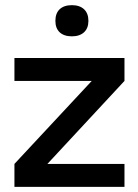

<svg xmlns="http://www.w3.org/2000/svg" viewBox="-20 -725 535 745"><path d="M36 -500V-411H336L36 -89V0H463V-89H164L463 -411V-500ZM195 -643C195 -607 217 -584 259 -584C300 -584 323 -607 323 -643V-645C323 -682 300 -705 259 -705C217 -705 195 -682 195 -645Z"/></svg>

Font: LT Wave Alt Medium
Style: Regular
Weight: 500
Designer: Daniel Lyons
Version: Version 2.5 (Glyphs App)